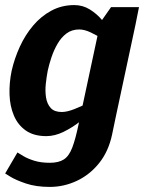

<svg xmlns="http://www.w3.org/2000/svg" viewBox="-21 -528 567 756"><path d="M374.3 -440 512.3 -430 435.3 -70 288.7 -40ZM435.3 -70 420.3 2Q406.3 68 369.5 114Q332.7 160 281.7 184Q230.7 208 174.7 208V113Q210 113 230.3 99.8Q250.7 86.7 263.5 53.3Q276.3 20 288.7 -40ZM374.3 -440 416.3 -500H526.3L512.3 -430ZM397.7 -163.3 407.7 -160Q407.7 -160 392.8 -143Q378 -126 352.8 -101Q327.7 -76 296 -51Q264.3 -26 229.5 -9Q194.7 8 161.7 8L222.3 -87Q242.7 -87 272 -98.5Q301.3 -110 330.2 -125.2Q359 -140.3 378.3 -151.8Q397.7 -163.3 397.7 -163.3ZM434.7 -336.7Q434.7 -336.7 420.2 -348.2Q405.7 -359.7 383 -374.3Q360.3 -389 335.8 -400.5Q311.3 -412 291 -412L271.7 -508Q304.7 -508 332.3 -491Q360 -474 381 -449Q402 -424 416.7 -399Q431.3 -374 438.7 -357Q446 -340 446 -340ZM291 -412Q261.7 -412 240.7 -396.2Q219.7 -380.3 205.2 -355Q190.7 -329.7 181.5 -302Q172.3 -274.3 167 -250Q162.3 -225.7 159.3 -197.5Q156.3 -169.3 160.3 -144Q164.3 -118.7 178.7 -102.8Q193 -87 222.3 -87L161.7 8Q112 8 80.7 -14Q49.3 -36 33.7 -73Q18 -110 16.5 -156Q15 -202 25 -250Q36 -298 57 -344Q78 -390 109.2 -427Q140.3 -464 181.2 -486Q222 -508 271.7 -508ZM47.7 72.3Q55.7 77.3 71.8 87Q88 96.7 113.8 104.8Q139.7 113 175.7 113V208Q120.7 208 81 194.5Q41.3 181 20.3 168Q-0.7 155 -0.7 155Z"/></svg>

Font: Epunda Sans Light
Style: Italic
Weight: 300
Italic angle: -12.0243°
Designer: Simon Atzbach
Foundry: typofactur
Version: Version 2.204